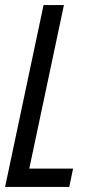

<svg xmlns="http://www.w3.org/2000/svg" viewBox="-20 -734 372 754"><path d="M252 0 267 -72H95L231 -714H151L0 0Z"/></svg>

Font: Noto Sans Display Condensed
Style: Italic
Weight: 400
Width: 3
Designer: Monotype Design team
Foundry: Monotype Imaging Inc.
Version: 1.000